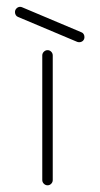

<svg xmlns="http://www.w3.org/2000/svg" viewBox="-20 -542 293 565"><path d="M24.1 -506.3Q24.1 -513 28.7 -517.4Q33.3 -521.9 39.3 -521.9Q41.9 -521.9 45.6 -520.4L219.6 -447Q223.7 -445.6 226.1 -441.7Q228.5 -437.8 228.5 -433Q228.5 -426.3 224.1 -422Q219.6 -417.8 213 -417.8Q210 -417.8 207 -418.9L33 -492.2Q28.9 -493.7 26.5 -497.6Q24.1 -501.5 24.1 -506.3ZM104.4 -12.2V-378.9Q104.4 -385.2 109.1 -389.8Q113.7 -394.4 120 -394.4Q126.3 -394.4 130.7 -389.8Q135.2 -385.2 135.2 -378.9V-12.2Q135.2 -5.9 130.7 -1.3Q126.3 3.3 120 3.3Q113.7 3.3 109.1 -1.3Q104.4 -5.9 104.4 -12.2Z"/></svg>

Font: 26F Galaxy Hebrew Ultra Light
Style: Regular
Weight: 200
Designer: C₂₉H₂₅N₃O₅
Version: Version 1.000